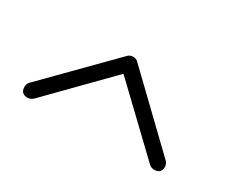

<svg xmlns="http://www.w3.org/2000/svg" viewBox="-49 -791 469 401"><g transform="rotate(30 186.0 -590.5)"><path d="M170.4 -678.2Q175.3 -683.1 182.1 -683.1Q189.9 -683.1 194.3 -678.7L349.1 -529.8Q352.5 -526.9 353.8 -522.9Q355 -519 355 -517.6Q355 -500.5 337.9 -500.5Q335.9 -500.5 332.3 -501.5Q328.6 -502.4 325.7 -505.4L182.6 -642.1L46.9 -503.9Q43.9 -501 40.3 -499.8Q36.6 -498.5 34.2 -498.5Q17.1 -498.5 17.1 -515.6Q17.1 -522.9 22 -527.8Z"/></g></svg>

Font: Manjari Thin
Style: Regular
Weight: 100
Designer: Santhosh Thottingal <santhosh.thottingal@gmail.com>
Version: Version 2.000